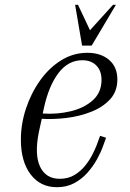

<svg xmlns="http://www.w3.org/2000/svg" viewBox="-20 -770 540 800"><path d="M217 10Q148 10 107.5 -43.5Q67 -97 67 -188Q67 -253 88 -317Q109 -381 146.5 -434Q184 -487 234.5 -518.5Q285 -550 344 -550Q400 -550 434.5 -520.5Q469 -491 469 -439Q469 -389 438.5 -356Q408 -323 359.5 -304Q311 -285 256.5 -278.5Q202 -272 154 -275L142 -220Q123 -126 147 -75.5Q171 -25 229 -25Q264 -25 290.5 -41Q317 -57 335.5 -80.5Q354 -104 365.5 -127Q377 -150 382 -163L397 -204L422 -196L410 -163Q401 -137 384.5 -107Q368 -77 344.5 -50.5Q321 -24 289.5 -7Q258 10 217 10ZM163 -320 158 -297Q219 -293 275 -306.5Q331 -320 367 -352.5Q403 -385 403 -437Q403 -475 381.5 -497Q360 -519 323 -519Q264 -519 223.5 -465.5Q183 -412 163 -320ZM322 -580 293 -750H305L355 -644L451 -750H463L362 -580Z"/></svg>

Font: Xanh Mono
Style: Italic
Weight: 400
Italic angle: -12°
Monospace: yes
Designer: Lam Bao, Duy Dao
Foundry: Yellow Type Foundry
Version: Version 3.101; ttfautohint (v1.8.3)